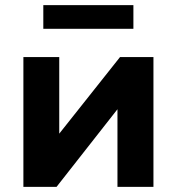

<svg xmlns="http://www.w3.org/2000/svg" viewBox="-20 -727 688 747"><path d="M71 0V-505H210.5V-207L447 -505H577V0H437V-302L200 0ZM148.5 -615V-707H499V-615Z"/></svg>

Font: Geologica SemiBold
Style: Regular
Weight: 600
Designer: Sindre Bremnes, Frode Helland
Foundry: Monokrom Skriftforlag AS
Version: Version 1.010;gftools[0.9.28]